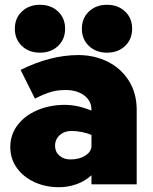

<svg xmlns="http://www.w3.org/2000/svg" viewBox="-20 -770 638 802"><path d="M551 -311V0H362V-38Q335 -13 299.5 -0.5Q264 12 226 12Q170 12 123.5 -9.5Q77 -31 50 -69Q23 -107 23 -156Q23 -207 53 -247Q83 -287 135.5 -309.5Q188 -332 251 -332Q304 -332 362 -308V-311Q362 -349 331.5 -371.5Q301 -394 254 -394Q219 -394 191 -385.5Q163 -377 126 -358L66 -478Q191 -540 307 -540Q374 -540 429.5 -512.5Q485 -485 518 -433Q551 -381 551 -311ZM362 -156V-206Q348 -213 324.5 -218Q301 -223 278 -223Q249 -223 229.5 -205.5Q210 -188 210 -161Q210 -136 228 -120Q246 -104 274 -104Q310 -104 334.5 -119Q359 -134 362 -156ZM147 -550Q101 -550 71.5 -578Q42 -606 42 -650Q42 -694 71.5 -722Q101 -750 147 -750Q193 -750 222.5 -722Q252 -694 252 -650Q252 -606 222.5 -578Q193 -550 147 -550ZM427 -550Q381 -550 351.5 -578Q322 -606 322 -650Q322 -694 351.5 -722Q381 -750 427 -750Q473 -750 502.5 -722Q532 -694 532 -650Q532 -606 502.5 -578Q473 -550 427 -550Z"/></svg>

Font: Metropolitano Black
Style: Regular
Weight: 900
Designer: Fonts by Alex Slobzheninov & Chris M. Simpson / Changes by Cristiano Sobral
Foundry: Fonts by Alex Slobzheninov & Chris M. Simpson / Changes by Cristiano Sobral
Version: Version 1.00;August 30, 2020;FontCreator 13.0.0.2681 64-bit